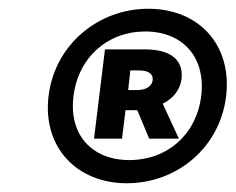

<svg xmlns="http://www.w3.org/2000/svg" viewBox="-20 -734 539 439"><path d="M497 -514C511 -632 434 -714 319 -714C205 -714 105 -632 91 -514C77 -397 156 -315 270 -315C385 -315 483 -397 497 -514ZM148 -514C159 -603 226 -662 312 -662C398 -662 451 -603 440 -514C429 -426 362 -368 276 -368C190 -368 137 -426 148 -514ZM259 -417 267 -482H294L321 -417H389L352 -497C377 -509 392 -530 395 -553C401 -603 361 -621 313 -621H220L195 -417ZM278 -573H298C322 -573 331 -563 329 -550C327 -537 315 -528 292 -528H273Z"/></svg>

Font: Falling Sky
Style: MedObl
Weight: 500
Designer: Paul D. Hunt
Foundry: Adobe Systems Incorporated
Version: Version 1.02